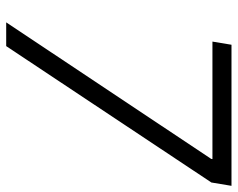

<svg xmlns="http://www.w3.org/2000/svg" viewBox="-94 -674 768 620"><g transform="rotate(90 290.0 -364.0)"><path d="M52.2 0 493.2 -662.1 493.7 -666H114.3L124.5 -727.5H580.1L569.3 -662.6L128.9 0Z"/></g></svg>

Font: Inter 17pt Light
Style: Italic
Weight: 300
Italic angle: -9.3988°
Version: Version 4.001;git-66647c0bb